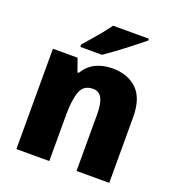

<svg xmlns="http://www.w3.org/2000/svg" viewBox="-138 -876 905 987"><g transform="rotate(20 315.0 -383.0)"><path d="M387 -559Q468 -559 519 -511.5Q570 -464 570 -358V0H391V-311Q391 -368 376 -397Q361 -426 327 -426Q276 -426 259 -380.5Q242 -335 242 -250V0H62V-549H197L222 -478H229Q278 -559 387 -559ZM508 -766V-756Q491 -742 465.5 -722Q440 -702 411.5 -680Q383 -658 356 -638.5Q329 -619 310 -606H191V-619Q207 -638 229.5 -663.5Q252 -689 274.5 -716.5Q297 -744 312 -766Z"/></g></svg>

Font: Noto Sans Disp ExtBd
Style: Regular
Weight: 800
Designer: Monotype Design Team
Foundry: Monotype Imaging Inc.
Version: Version 2.000;GOOG;noto-source:20170915:90ef993387c0; ttfaut